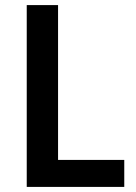

<svg xmlns="http://www.w3.org/2000/svg" viewBox="-20 -734 533 754"><path d="M85 0V-714H208V-106H468V0Z"/></svg>

Font: Noto Sans Telugu SemiCondensed SemiBold
Style: Regular
Weight: 600
Width: 4
Designer: Jelle Bosma - Monotype Design Team
Foundry: Monotype Imaging Inc.
Version: Version 2.005; ttfautohint (v1.8.4.7-5d5b)